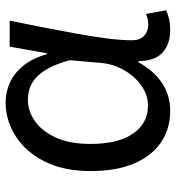

<svg xmlns="http://www.w3.org/2000/svg" viewBox="8 -604 610 665"><g transform="rotate(-90 312.5 -272.0)"><path d="M260 13Q199 13 152 -18.5Q105 -50 78.5 -111.5Q52 -173 52 -262Q52 -356 85 -421.5Q118 -487 172.5 -522Q227 -557 290 -557Q324 -557 356.5 -543Q389 -529 415.5 -497.5Q442 -466 457 -414H460L483 -543H573Q562 -490 550.5 -431Q539 -372 528.5 -314.5Q518 -257 511.5 -206.5Q505 -156 505 -119Q505 -92 520.5 -77.5Q536 -63 559 -63Q568 -63 578 -65Q588 -67 596 -71L609 -1Q598 4 581 8.5Q564 13 540 13Q492 13 462.5 -13.5Q433 -40 433 -97H429Q367 13 260 13ZM279 -64Q315 -64 347.5 -86.5Q380 -109 402 -147.5Q424 -186 427 -232L436 -335Q424 -379 408.5 -407.5Q393 -436 375 -452Q357 -468 337.5 -474Q318 -480 299 -480Q260 -480 225 -455.5Q190 -431 168 -383Q146 -335 146 -263Q146 -168 181.5 -116Q217 -64 279 -64Z"/></g></svg>

Font: uoriya25
Style: Book
Weight: 400
Designer: Jelle Bosma - Monotype Design Team
Foundry: Monotype Imaging Inc.
Version: Version 2.003